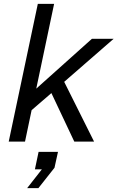

<svg xmlns="http://www.w3.org/2000/svg" viewBox="-20 -730 606 990"><path d="M25 0 175 -710H259L167 -273L454 -530H566L311 -308L465 0H363L245 -250L143 -162L109 0ZM120 240 196 143H160L179 53H279L261 135L178 240Z"/></svg>

Font: Geist Regular
Style: Italic
Weight: 400
Italic angle: -12°
Designer: Basement.studio, Andrés Briganti, Mateo Zaragoza
Foundry: Basement.studio, Vercel, Andrés Briganti, Guido Ferreyra, Mateo Zaragoza
Version: Version 1.500; ttfautohint (v1.8.4.7-5d5b)